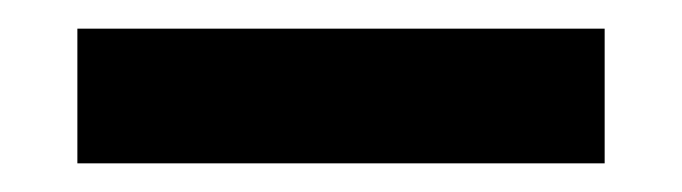

<svg xmlns="http://www.w3.org/2000/svg" viewBox="-20 -710 476 134"><path d="M34 -596V-690H402V-596Z"/></svg>

Font: Platypi Light ExtraBold
Style: Regular
Weight: 800
Version: Version 1.200